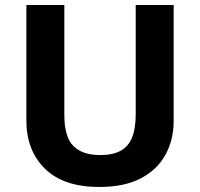

<svg xmlns="http://www.w3.org/2000/svg" viewBox="-20 -734 796 764"><path d="M671 -252Q671 -178 638.5 -118.5Q606 -59 540.5 -24.5Q475 10 375 10Q233 10 159 -62.5Q85 -135 85 -254V-714H236V-277Q236 -189 272 -153Q308 -117 379 -117Q429 -117 460 -134Q491 -151 505.5 -187Q520 -223 520 -278V-714H671Z"/></svg>

Font: Noto Sans Thai
Style: Bold
Weight: 700
Designer: Monotype Design Team
Foundry: Monotype Imaging Inc.
Version: Version 2.001